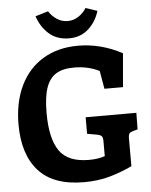

<svg xmlns="http://www.w3.org/2000/svg" viewBox="-61 -980 821 1041"><g transform="rotate(-5 349.0 -460.0)"><path d="M669 -340 668 -250 643 -243Q628 -239 622.5 -232Q617 -225 617 -205V-54Q560 -27 496.5 -8.5Q433 10 354 10Q188 10 107.5 -79.5Q27 -169 27 -332Q27 -453 70.5 -543Q114 -633 195 -681.5Q276 -730 385 -730Q509 -730 625 -668L609 -485H508L491 -583Q431 -614 353 -614Q292 -614 255.5 -591.5Q219 -569 201.5 -518.5Q184 -468 184 -381Q184 -242 230.5 -175Q277 -108 391 -108Q441 -108 478 -121V-202Q478 -221 472.5 -228.5Q467 -236 449 -240L393 -250V-340ZM170 -909 240 -930Q256 -904 283 -886Q310 -868 342 -868Q374 -868 401 -886Q428 -904 444 -930L507 -909Q489 -850 446.5 -812Q404 -774 342 -774Q276 -774 233 -811.5Q190 -849 170 -909Z"/></g></svg>

Font: Enriqueta
Style: Bold
Weight: 700
Designer: Viviana Monsalve, Gustavo Ibarra
Foundry: 72Puntos
Version: Version 2.000